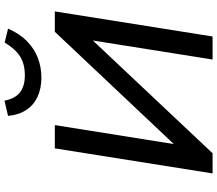

<svg xmlns="http://www.w3.org/2000/svg" viewBox="-76 -894 970 858"><g transform="rotate(-90 409.0 -465.0)"><path d="M63 0 175 -705H279L194 -172V-173L696 -705H787L675 0H572L657 -535L656 -534L153 0ZM491 -765Q443 -765 406 -782Q369 -799 347 -832Q325 -865 320 -914L388 -930Q398 -881 426 -860Q454 -839 501 -839Q551 -839 584.5 -859.5Q618 -880 648 -929L710 -914Q688 -863 654.5 -830Q621 -797 579.5 -781Q538 -765 491 -765Z"/></g></svg>

Font: Nunito Sans 7pt SemiBold
Style: Italic
Weight: 600
Italic angle: -9°
Designer: Vernon Adams
Foundry: Vernon Adams
Version: Version 3.101;gftools[0.9.27]